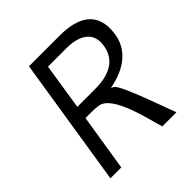

<svg xmlns="http://www.w3.org/2000/svg" viewBox="-159 -690 800 800"><g transform="rotate(-45 241.0 -290.0)"><path d="M105 -5 145 -256H180C195 -256 210 -255 222 -253C293 -241 329 -60 347 -5H430C412 -52 343 -252 321 -263L309 -270L323 -273C397 -289 466 -331 479 -415C498 -537 416 -575 314 -575H131L41 -5ZM186 -518H295C369 -518 424 -488 412 -415C400 -337 334 -313 259 -313H154Z"/></g></svg>

Font: Charger Pro
Style: LitObl
Weight: 300
Designer: Jasper
Foundry: Cannot Into Space Fonts
Version: Version 1.09